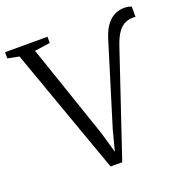

<svg xmlns="http://www.w3.org/2000/svg" viewBox="-149 -872 978 1005"><g transform="rotate(-20 339.5 -370.0)"><path d="M298 8 47 -696 -16.5 -708.5V-743H220V-708.5L133.5 -696L313 -170L345.5 -56.5L374.5 -168.5L515 -625Q530 -673 551.8 -699.8Q573.5 -726.5 598 -737.2Q622.5 -748 646 -748Q663.5 -748 673.5 -745.2Q683.5 -742.5 688.5 -740.5V-683Q688.5 -683.5 684.5 -683.8Q680.5 -684 671.5 -684Q653 -684 632.8 -676Q612.5 -668 593.2 -643.5Q574 -619 557 -569L363 8Z"/></g></svg>

Font: Merriweather 60pt Light
Style: Regular
Weight: 300
Version: Version 2.100